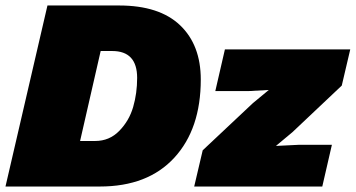

<svg xmlns="http://www.w3.org/2000/svg" viewBox="-28 -680 1297 700"><path d="M-8 0 145 -660H406Q553 -660 628.5 -588Q704 -516 704 -390Q704 -210 607.5 -105Q511 0 336 0ZM680 0 711 -132 894 -304 952 -352 879 -348H757L792 -500H1249L1218 -368L1038 -198L978 -148L1060 -152H1182L1147 0ZM264 -166H319Q371 -166 407 -203Q443 -240 457.5 -290Q472 -340 472 -396Q472 -494 381 -494H339Z"/></svg>

Font: Elaine Sans Black
Style: Italic
Weight: 900
Italic angle: -13°
Designer: Wei Huang
Foundry: Wei Huang
Version: Version 2.001;December 24, 2019;FontCreator 12.0.0.2547 64-b